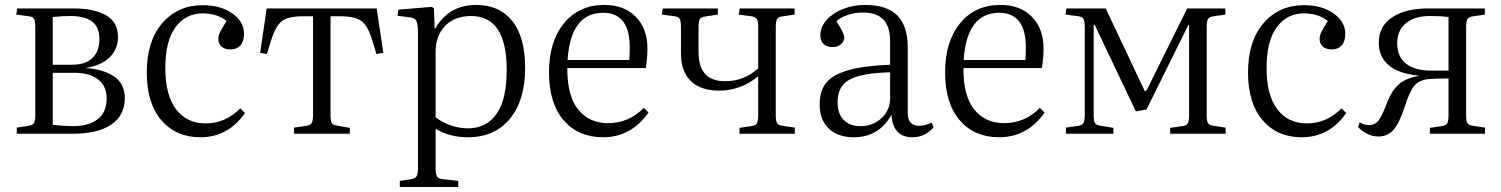

<svg xmlns="http://www.w3.org/2000/svg" viewBox="-20 -542 6082 778"><path d="M47.9 0V-24.9L96.2 -32.2Q112.3 -34.2 117.7 -43.5Q123 -52.7 123 -78.1V-431.2Q123 -456.5 118.4 -465.3Q113.8 -474.1 97.2 -476.1L45.9 -482.9L49.8 -507.8H277.8Q361.3 -507.8 409.7 -480.2Q458 -452.6 458 -392.1Q458 -342.3 423.8 -309.3Q389.6 -276.4 329.1 -267.1V-266.1Q399.9 -261.2 442.9 -231.7Q485.8 -202.1 485.8 -145Q485.8 -74.2 430.7 -37.1Q375.5 0 274.9 0ZM193.8 -279.8H273.9Q326.2 -279.8 354.5 -306.9Q382.8 -334 382.8 -382.8Q382.8 -432.6 353 -454.8Q323.2 -477.1 265.1 -477.1Q231.9 -477.1 193.8 -473.1ZM276.9 -30.8Q338.4 -30.8 375.2 -58.3Q412.1 -85.9 412.1 -144Q412.1 -193.8 377 -220.5Q341.8 -247.1 280.8 -247.1H193.8V-36.1Q244.6 -30.8 276.9 -30.8Z M792 14.2Q692.9 14.2 633.8 -54.9Q574.7 -124 574.7 -248Q574.7 -375.5 637.5 -448.2Q700.2 -521 801.8 -521Q874 -521 921.4 -487.5Q968.8 -454.1 968.8 -404.8Q968.8 -374 954.1 -357.9Q939.5 -341.8 914.1 -341.8Q889.6 -341.8 877.2 -353.8Q864.7 -365.7 864.7 -384.8Q864.7 -397.9 871.8 -412.1Q878.9 -426.3 897.9 -457Q859.9 -487.8 800.8 -487.8Q732.9 -487.8 691.4 -432.1Q649.9 -376.5 649.9 -266.1Q649.9 -155.8 693.6 -98.9Q737.3 -42 813 -42Q894 -42 953.6 -103L972.7 -84Q903.8 14.2 792 14.2Z M1171.4 0V-24.9L1222.2 -32.2Q1237.8 -34.7 1243.2 -43.7Q1248.5 -52.7 1248.5 -79.1V-476.1H1208.5Q1147 -476.1 1121.3 -455.8Q1095.7 -435.5 1076.2 -371.1L1061.5 -323.2L1034.2 -328.1L1060.5 -507.8H1506.3L1533.2 -328.1L1505.4 -323.2L1490.2 -373Q1472.2 -435.5 1446 -455.8Q1419.9 -476.1 1357.4 -476.1H1319.3V-76.2Q1319.3 -52.7 1324.2 -43.9Q1329.1 -35.2 1344.2 -33.2L1397.5 -23.9V0Z M1600.1 215.8V190.9L1646 184.1Q1661.6 181.6 1667.7 172.6Q1673.8 163.6 1673.8 138.2V-404.8Q1673.8 -443.4 1667.2 -456.8Q1660.6 -470.2 1638.2 -472.2L1590.8 -478L1594.2 -502.9L1730 -514.2L1738.3 -508.8L1741.2 -425.8H1743.2Q1798.3 -522 1909.2 -522Q2003.9 -522 2055.9 -456.8Q2107.9 -391.6 2107.9 -266.1Q2107.9 -135.3 2045.9 -60.5Q1983.9 14.2 1876 14.2Q1802.2 14.2 1745.1 -20V138.2Q1745.1 163.6 1750.7 172.9Q1756.3 182.1 1774.9 184.1L1836.9 190.9V215.8ZM1876 -22Q1950.2 -22 1991.7 -79.8Q2033.2 -137.7 2033.2 -258.8Q2033.2 -477.1 1889.2 -477.1Q1823.2 -477.1 1784.2 -437.7Q1745.1 -398.4 1745.1 -330.1V-66.9Q1770 -46.9 1805.2 -34.4Q1840.3 -22 1876 -22Z M2423.8 14.2Q2323.2 14.2 2263.9 -54.7Q2204.6 -123.5 2204.6 -249Q2204.6 -373.5 2265.4 -447.8Q2326.2 -522 2428.7 -522Q2509.8 -522 2556.6 -473.6Q2603.5 -425.3 2603.5 -346.2Q2603.5 -305.2 2596.7 -266.1H2278.8Q2278.3 -152.8 2323 -97.9Q2367.7 -43 2443.8 -43Q2528.3 -43 2588.9 -105L2607.9 -85.9Q2537.1 14.2 2423.8 14.2ZM2279.8 -298.8H2529.8Q2531.7 -315.9 2531.7 -350.1Q2531.7 -490.2 2423.8 -490.2Q2292.5 -490.2 2279.8 -298.8Z M2976.6 0V-23.9L3023.4 -30.8Q3041 -32.7 3046.6 -41.7Q3052.2 -50.8 3052.2 -75.2V-232.9Q2981.9 -174.8 2893.6 -174.8Q2819.3 -174.8 2779.3 -213.6Q2739.3 -252.4 2739.3 -326.2V-431.2Q2739.3 -456.1 2734.4 -465.1Q2729.5 -474.1 2713.4 -476.1L2661.6 -482.9L2665.5 -507.8H2888.7V-482.9L2837.4 -475.1Q2820.8 -473.1 2815.7 -464.4Q2810.5 -455.6 2810.5 -431.2V-331.1Q2810.5 -212.9 2917.5 -212.9Q2995.6 -212.9 3052.2 -265.1V-434.1Q3052.2 -457 3046.6 -465.6Q3041 -474.1 3023.4 -476.1L2973.6 -482.9L2977.5 -507.8H3199.7V-482.9L3153.3 -476.1Q3134.8 -474.1 3129.2 -465.3Q3123.5 -456.5 3123.5 -433.1V-73.2Q3123.5 -50.8 3129.2 -42.5Q3134.8 -34.2 3152.3 -32.2L3200.7 -24.9V0Z M3439.9 14.2Q3375 14.2 3338.1 -21.2Q3301.3 -56.6 3301.3 -119.1Q3301.3 -173.3 3327.6 -206.3Q3354 -239.3 3416.5 -257.3Q3479 -275.4 3586.9 -279.8V-372.1Q3586.9 -434.6 3559.6 -462.9Q3532.2 -491.2 3476.1 -491.2Q3444.3 -491.2 3415.3 -481.4Q3386.2 -471.7 3369.1 -456.1Q3400.9 -408.2 3400.9 -390.1Q3400.9 -373.5 3387.2 -362.3Q3373.5 -351.1 3353 -351.1Q3330.6 -351.1 3317.4 -363.5Q3304.2 -376 3304.2 -398.9Q3304.2 -433.1 3330.3 -461.9Q3356.4 -490.7 3397.7 -506.3Q3439 -522 3483.9 -522Q3574.7 -522 3616.5 -478.8Q3658.2 -435.5 3658.2 -350.1V-85Q3658.2 -32.2 3704.1 -32.2Q3727.1 -32.2 3754.9 -44.9L3763.2 -25.9Q3727.5 14.2 3677.2 14.2Q3598.1 14.2 3592.3 -77.1Q3541.5 14.2 3439.9 14.2ZM3467.3 -30.8Q3516.6 -30.8 3551.8 -63Q3586.9 -95.2 3586.9 -146V-249Q3471.2 -246.1 3422.6 -219.5Q3374 -192.9 3374 -128.9Q3374 -81.1 3398.7 -55.9Q3423.3 -30.8 3467.3 -30.8Z M4028.8 14.2Q3928.2 14.2 3868.9 -54.7Q3809.6 -123.5 3809.6 -249Q3809.6 -373.5 3870.4 -447.8Q3931.2 -522 4033.7 -522Q4114.7 -522 4161.6 -473.6Q4208.5 -425.3 4208.5 -346.2Q4208.5 -305.2 4201.7 -266.1H3883.8Q3883.3 -152.8 3928 -97.9Q3972.7 -43 4048.8 -43Q4133.3 -43 4193.8 -105L4212.9 -85.9Q4142.1 14.2 4028.8 14.2ZM3884.8 -298.8H4134.8Q4136.7 -315.9 4136.7 -350.1Q4136.7 -490.2 4028.8 -490.2Q3897.5 -490.2 3884.8 -298.8Z M4299.3 0V-24.9L4349.6 -32.2Q4365.2 -34.7 4370.4 -43.7Q4375.5 -52.7 4375.5 -79.1V-430.2Q4375.5 -456.1 4370.4 -465.1Q4365.2 -474.1 4349.6 -476.1L4297.4 -482.9L4301.3 -507.8H4460.4L4619.6 -170.9L4628.4 -180.2L4790.5 -507.8H4945.3V-482.9L4898.4 -476.1Q4880.9 -474.1 4875.2 -465.3Q4869.6 -456.5 4869.6 -433.1V-73.2Q4869.6 -50.8 4875.2 -42.5Q4880.9 -34.2 4898.4 -32.2L4946.3 -24.9V0H4721.7V-23.9L4769.5 -30.8Q4787.1 -32.7 4792.7 -41.7Q4798.3 -50.8 4798.3 -75.2V-440.9H4795.4L4625.5 -98.1L4582.5 -90.8L4415.5 -441.9H4411.6V-76.2Q4411.6 -52.7 4416.5 -43.9Q4421.4 -35.2 4436.5 -33.2L4491.7 -23.9V0Z M5254.4 14.2Q5155.3 14.2 5096.2 -54.9Q5037.1 -124 5037.1 -248Q5037.1 -375.5 5099.9 -448.2Q5162.6 -521 5264.2 -521Q5336.4 -521 5383.8 -487.5Q5431.2 -454.1 5431.2 -404.8Q5431.2 -374 5416.5 -357.9Q5401.9 -341.8 5376.5 -341.8Q5352.1 -341.8 5339.6 -353.8Q5327.1 -365.7 5327.1 -384.8Q5327.1 -397.9 5334.2 -412.1Q5341.3 -426.3 5360.4 -457Q5322.3 -487.8 5263.2 -487.8Q5195.3 -487.8 5153.8 -432.1Q5112.3 -376.5 5112.3 -266.1Q5112.3 -155.8 5156 -98.9Q5199.7 -42 5275.4 -42Q5356.4 -42 5416 -103L5435.1 -84Q5366.2 14.2 5254.4 14.2Z M5564.9 11.2Q5522.5 11.2 5482.9 -26.9L5489.7 -46.9Q5506.3 -35.2 5525.9 -35.2Q5551.3 -35.2 5565.9 -53.7Q5580.6 -72.3 5602.5 -130.9Q5620.1 -175.3 5647.7 -200Q5675.3 -224.6 5725.6 -233.9L5726.6 -235.8Q5645 -244.1 5606 -278.8Q5566.9 -313.5 5566.9 -369.1Q5566.9 -435.5 5621.1 -471.7Q5675.3 -507.8 5765.6 -507.8H5996.6V-482.9L5950.7 -476.1Q5932.1 -474.1 5926.5 -465.3Q5920.9 -456.5 5920.9 -433.1V-73.2Q5920.9 -50.8 5926.5 -42.5Q5932.1 -34.2 5949.7 -32.2L5997.6 -24.9V0H5773.9V-23.9L5820.8 -30.8Q5838.4 -32.7 5844 -41.7Q5849.6 -50.8 5849.6 -75.2V-224.1Q5792.5 -224.1 5765.6 -221.2Q5728 -216.3 5709.5 -192.9Q5690.9 -169.4 5670.9 -106Q5648.4 -39.1 5624.8 -13.9Q5601.1 11.2 5564.9 11.2ZM5779.8 -255.9H5849.6V-473.1Q5817.9 -477.1 5773.9 -477.1Q5712.9 -477.1 5677.2 -448.2Q5641.6 -419.4 5641.6 -366.2Q5641.6 -313 5677 -284.4Q5712.4 -255.9 5779.8 -255.9Z"/></svg>

Font: Literata Light
Style: Regular
Weight: 300
Designer: Latin by Veronika Burian and Jose Scaglione. Greek by Irene Vlachou. Cyrillic by Vera Evstafieva.
Foundry: TypeTogether
Version: Version 3.021